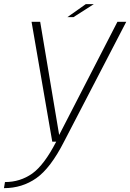

<svg xmlns="http://www.w3.org/2000/svg" viewBox="-66 -698 642 946"><path d="M191.5 0 89.5 -590.5H132L225.5 -33L512.5 -590.5H556L249.5 0Q183 130.5 113 179.8Q43 229 -46.5 229L-41.5 199Q33.5 199 93 157Q152 114.5 211 0ZM266 -613.5 356.5 -677.5H396L296 -613.5Z"/></svg>

Font: Anybody ExtraExpanded ExtraLight
Style: Italic
Weight: 200
Width: 8
Italic angle: -10°
Designer: Tyler Finck
Foundry: Etcetera Type Company
Version: Version 1.010; ttfautohint (v1.8.3) -l 8 -r 50 -G 200 -x 14 